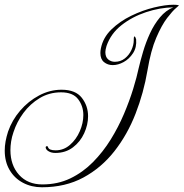

<svg xmlns="http://www.w3.org/2000/svg" viewBox="-34 -589 776 811"><path d="M143 202Q99 202 63 183Q27 164 6.5 129Q-14 94 -14 47Q-14 28 -10.5 8.5Q-7 -11 0 -33Q17 -82 51.5 -122Q86 -162 131.5 -186Q177 -210 226 -210Q285 -210 311.5 -176Q338 -142 338 -98Q338 -62 321.5 -26Q305 10 274 33.5Q243 57 200 57Q184 57 173 51Q162 45 160 38Q159 37 159 34Q159 29 163.5 28.5Q168 28 169 33Q173 46 201 46Q235 46 261.5 23Q288 0 303 -34.5Q318 -69 318 -103Q318 -141 296 -170Q274 -199 224 -199Q174 -199 133.5 -174.5Q93 -150 65 -112Q37 -74 23 -31Q16 -11 13 8.5Q10 28 10 45Q10 109 46.5 149.5Q83 190 145 190Q210 190 263 164.5Q316 139 358.5 96Q401 53 433.5 0.5Q466 -52 489.5 -107.5Q513 -163 528.5 -213.5Q544 -264 552 -302Q559 -332 570.5 -371Q582 -410 599.5 -448Q617 -486 641.5 -515.5Q666 -545 698 -558Q641 -557 582.5 -537.5Q524 -518 479 -482.5Q434 -447 416 -395Q411 -378 411 -369Q411 -348 423 -338Q435 -328 451 -328Q475 -328 493 -342Q511 -356 521 -377.5Q531 -399 531 -419V-425Q531 -435 534 -435Q536 -435 538 -431Q540 -427 541 -423Q544 -389 528 -364.5Q512 -340 488.5 -327Q465 -314 442 -314Q421 -314 405.5 -326.5Q390 -339 390 -365Q390 -370 390.5 -374.5Q391 -379 392 -384Q401 -430 436.5 -464.5Q472 -499 520.5 -522.5Q569 -546 617 -557.5Q665 -569 699 -569Q705 -569 711 -568.5Q717 -568 721 -567Q724 -567 709.5 -555Q695 -543 672 -513Q649 -483 626 -429.5Q603 -376 589 -292Q573 -197 538.5 -108.5Q504 -20 449 50Q394 120 318 161Q242 202 143 202Z"/></svg>

Font: Gwendolyn
Style: Regular
Weight: 400
Designer: Robert E. Leuschke
Foundry: Robert E. Leuschke
Version: Version 1.010; ttfautohint (v1.8.3)